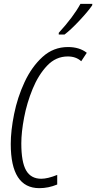

<svg xmlns="http://www.w3.org/2000/svg" viewBox="-20 -970 501 1000"><path d="M316 -790Q348 -814 393.5 -862.5Q439 -911 460 -942L461 -950H399Q362 -882 286 -799V-790ZM278 -9V-59Q228 -39 195 -39Q141 -39 116 -82.5Q91 -126 91 -223Q91 -281 105.5 -357.5Q120 -434 150 -507Q180 -580 225.5 -628Q271 -676 333 -676Q376 -676 403 -651L432 -695Q394 -725 334 -725Q258 -725 201.5 -673.5Q145 -622 108 -542.5Q71 -463 53.5 -376Q36 -289 36 -220Q36 10 185 10Q232 10 278 -9Z"/></svg>

Font: Noto Sans Display Condensed Light
Style: Italic
Weight: 300
Width: 3
Designer: Monotype Design team
Foundry: Monotype Imaging Inc.
Version: 1.000